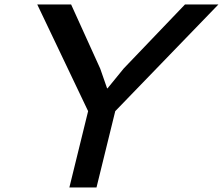

<svg xmlns="http://www.w3.org/2000/svg" viewBox="-20 -830 987 850"><path d="M798.8 -810.1H946.8L490.2 -337.9L407.2 0H287.1L370.1 -337.9L145 -810.1H294.9L423.8 -525.9L454.1 -439H456.1L527.8 -526.9Z"/></svg>

Font: Sinkin Sans 500 Medium Italic
Style: Regular
Weight: 500
Italic angle: -112°
Designer: Keith Bates
Foundry: K-Type
Version: Sinkin Sans (version 1.0)  by Keith Bates   •   © 2014   www